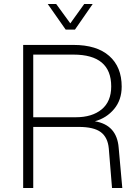

<svg xmlns="http://www.w3.org/2000/svg" viewBox="-20 -933 684 953"><path d="M95 0V-710H345Q460 -710 522 -655.5Q584 -601 584 -503Q584 -437 546.5 -392Q509 -347 451 -331Q560 -313 569 -200L587 0H536L520 -196Q515 -251 480.5 -277Q446 -303 371 -303H145V0ZM145 -351H356Q437 -351 484.5 -390Q532 -429 532 -504Q532 -662 344 -662H145ZM217 -913H259L329 -817L398 -913H440L352 -786H306Z"/></svg>

Font: Geist ExtLt
Style: Regular
Weight: 400
Designer: Basement.studio, Andrés Briganti, Mateo Zaragoza
Foundry: Basement.studio, Vercel, Andrés Briganti, Guido Ferreyra, Mateo Zaragoza
Version: Version 1.401